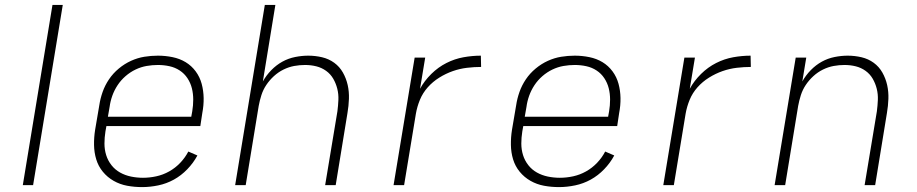

<svg xmlns="http://www.w3.org/2000/svg" viewBox="-20 -755 3740 783"><path d="M73 0 194 -735H236L115 0Z M560 8Q528 8 498.5 2.5Q469 -3 443.5 -17.5Q418 -32 399.5 -54.5Q381 -77 372.5 -105Q364 -133 363.5 -164Q363 -195 368 -226L385 -326Q389 -353 398.5 -380Q408 -407 424.5 -431.5Q441 -456 464.5 -475.5Q488 -495 514.5 -507Q541 -519 568.5 -523.5Q596 -528 624 -528Q654 -528 683.5 -522Q713 -516 737 -501.5Q761 -487 778 -464Q795 -441 802.5 -413Q810 -385 810.5 -355Q811 -325 805 -294L797 -241H414L410 -219Q406 -194 406 -169.5Q406 -145 413 -122.5Q420 -100 434.5 -81.5Q449 -63 469.5 -51.5Q490 -40 514 -35Q538 -30 563 -30Q590 -30 617.5 -36Q645 -42 670 -56Q695 -70 715 -91Q735 -112 748 -137L785 -121Q769 -91 744 -65Q719 -39 689 -22.5Q659 -6 625.5 1Q592 8 560 8ZM420 -279H760L764 -301Q768 -325 768 -349Q768 -373 762.5 -395Q757 -417 744.5 -436Q732 -455 713 -467.5Q694 -480 671 -485Q648 -490 624 -490Q601 -490 578 -486Q555 -482 533 -471.5Q511 -461 492 -444.5Q473 -428 459.5 -407.5Q446 -387 438 -364.5Q430 -342 427 -319Z M939 0 1060 -735H1103L1052 -423Q1066 -448 1086.5 -469Q1107 -490 1131.5 -503.5Q1156 -517 1183.5 -522.5Q1211 -528 1237 -528Q1266 -528 1293.5 -521.5Q1321 -515 1343 -499Q1365 -483 1378.5 -459Q1392 -435 1398 -408Q1404 -381 1403 -352Q1402 -323 1397 -294L1349 0H1306L1356 -301Q1359 -324 1360 -347.5Q1361 -371 1355.5 -393Q1350 -415 1339 -434Q1328 -453 1310 -466Q1292 -479 1270 -484.5Q1248 -490 1224 -490Q1202 -490 1180 -486Q1158 -482 1136.5 -471.5Q1115 -461 1097 -444.5Q1079 -428 1066 -408.5Q1053 -389 1046 -367Q1039 -345 1035 -323L982 0Z M1585 0 1671 -520H1714L1693 -393Q1711 -426 1739 -453.5Q1767 -481 1800.5 -498Q1834 -515 1870 -521.5Q1906 -528 1941 -528L1942 -482Q1914 -482 1884.5 -478.5Q1855 -475 1826.5 -465Q1798 -455 1771.5 -438.5Q1745 -422 1724.5 -399Q1704 -376 1692.5 -348Q1681 -320 1676 -291L1628 0Z M2260 8Q2228 8 2198.5 2.5Q2169 -3 2143.5 -17.5Q2118 -32 2099.5 -54.5Q2081 -77 2072.5 -105Q2064 -133 2063.5 -164Q2063 -195 2068 -226L2085 -326Q2089 -353 2098.5 -380Q2108 -407 2124.5 -431.5Q2141 -456 2164.5 -475.5Q2188 -495 2214.5 -507Q2241 -519 2268.5 -523.5Q2296 -528 2324 -528Q2354 -528 2383.5 -522Q2413 -516 2437 -501.5Q2461 -487 2478 -464Q2495 -441 2502.5 -413Q2510 -385 2510.5 -355Q2511 -325 2505 -294L2497 -241H2114L2110 -219Q2106 -194 2106 -169.5Q2106 -145 2113 -122.5Q2120 -100 2134.5 -81.5Q2149 -63 2169.5 -51.5Q2190 -40 2214 -35Q2238 -30 2263 -30Q2290 -30 2317.5 -36Q2345 -42 2370 -56Q2395 -70 2415 -91Q2435 -112 2448 -137L2485 -121Q2469 -91 2444 -65Q2419 -39 2389 -22.5Q2359 -6 2325.5 1Q2292 8 2260 8ZM2120 -279H2460L2464 -301Q2468 -325 2468 -349Q2468 -373 2462.5 -395Q2457 -417 2444.5 -436Q2432 -455 2413 -467.5Q2394 -480 2371 -485Q2348 -490 2324 -490Q2301 -490 2278 -486Q2255 -482 2233 -471.5Q2211 -461 2192 -444.5Q2173 -428 2159.5 -407.5Q2146 -387 2138 -364.5Q2130 -342 2127 -319Z M2685 0 2771 -520H2814L2793 -393Q2811 -426 2839 -453.5Q2867 -481 2900.5 -498Q2934 -515 2970 -521.5Q3006 -528 3041 -528L3042 -482Q3014 -482 2984.5 -478.5Q2955 -475 2926.5 -465Q2898 -455 2871.5 -438.5Q2845 -422 2824.5 -399Q2804 -376 2792.5 -348Q2781 -320 2776 -291L2728 0Z M3139 0 3225 -520H3268L3252 -423Q3266 -448 3286.5 -469Q3307 -490 3331.5 -503.5Q3356 -517 3383.5 -522.5Q3411 -528 3437 -528Q3466 -528 3493.5 -521.5Q3521 -515 3543 -499Q3565 -483 3578.5 -459Q3592 -435 3598 -408Q3604 -381 3603 -352Q3602 -323 3597 -294L3549 0H3506L3556 -301Q3559 -324 3560 -347.5Q3561 -371 3555.5 -393Q3550 -415 3539 -434Q3528 -453 3510 -466Q3492 -479 3470 -484.5Q3448 -490 3424 -490Q3402 -490 3380 -486Q3358 -482 3336.5 -471.5Q3315 -461 3297 -444.5Q3279 -428 3266 -408.5Q3253 -389 3246 -367Q3239 -345 3235 -323L3182 0Z"/></svg>

Font: Iosevka Aile Extralight
Style: Italic
Weight: 200
Italic angle: -9°
Designer: Belleve Invis
Foundry: Belleve Invis
Version: Version 31.1.0; ttfautohint (v1.8.4)